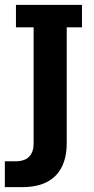

<svg xmlns="http://www.w3.org/2000/svg" viewBox="-41 -603 388 794"><path d="M50 171H-21V64H23Q61 64 79.5 45Q98 26 98 -9V-490H25V-583H298V-490H235V-12Q235 77 188.5 124Q142 171 50 171Z"/></svg>

Font: Rokkitt SemiBold
Style: Bold
Weight: 700
Version: Version 3.103